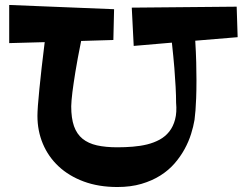

<svg xmlns="http://www.w3.org/2000/svg" viewBox="-20 -730 978 774"><path d="M764.2 -247.1Q759.8 -220.2 750.2 -189.7Q740.7 -159.2 724.1 -128.9Q707.5 -98.6 683.6 -71Q659.7 -43.5 626.5 -22.5Q593.3 -1.5 550.3 11.2Q507.3 23.9 453.1 23.9Q377.4 23.9 317.6 1.7Q257.8 -20.5 216.3 -59.3Q174.8 -98.1 152.8 -150.4Q130.9 -202.6 130.9 -263.2Q130.9 -276.9 132.8 -304.4Q134.8 -332 138.7 -370.6Q142.6 -409.2 147.9 -457.3Q153.3 -505.4 160.2 -560.1L17.1 -556.2V-710L439.9 -692.9L437 -568.8L307.1 -564.9Q292 -490.2 283.9 -440.2Q275.9 -390.1 272 -359.4Q267.6 -323.2 267.1 -301.8Q267.1 -253.4 278.3 -221.4Q289.6 -189.5 312.7 -170.7Q335.9 -151.9 370.8 -144Q405.8 -136.2 453.1 -136.2Q484.4 -136.2 515.1 -138.7Q545.9 -141.1 573.5 -147.9Q601.1 -154.8 623.8 -167.2Q646.5 -179.7 662.4 -199.7Q678.2 -219.7 685.8 -248.3Q693.4 -276.9 689.9 -315.9Q689.9 -342.8 688 -379.4Q686.5 -410.6 682.9 -455.6Q679.2 -500.5 672.9 -558.1L519 -544.9L511.2 -699.2L934.1 -703.1L938 -580.1L767.1 -565.9Q770 -518.6 771 -479Q772 -439.5 772 -407.2Q772 -364.7 770.8 -334.7Q769.5 -304.7 768.1 -285.2Q766.1 -262.2 764.2 -247.1Z"/></svg>

Font: Peralta
Style: Regular
Weight: 400
Designer: Astigmatic (AOETI)
Foundry: Astigmatic (AOETI)
Version: Version 1.000